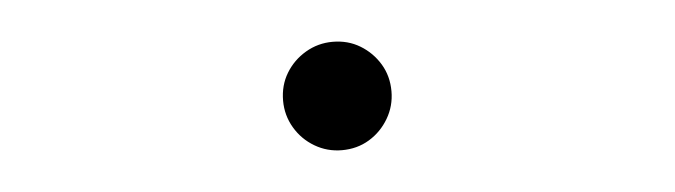

<svg xmlns="http://www.w3.org/2000/svg" viewBox="-27 -530 1054 300"><g transform="rotate(-5 500.0 -380.0)"><path d="M500 -465Q524 -465 543 -453.5Q562 -442 573.5 -423Q585 -404 585 -380Q585 -357 573.5 -337.5Q562 -318 543 -306.5Q524 -295 500 -295Q477 -295 457.5 -306.5Q438 -318 426.5 -337.5Q415 -357 415 -380Q415 -404 426.5 -423Q438 -442 457.5 -453.5Q477 -465 500 -465Z"/></g></svg>

Font: Noto Sans HK Thin Thin
Style: Regular
Weight: 250
Version: Version 2.004-H2;hotconv 1.0.118;makeotfexe 2.5.65603